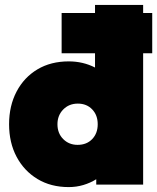

<svg xmlns="http://www.w3.org/2000/svg" viewBox="-20 -752 640 782"><path d="M260 10Q187 10 132.5 -23Q78 -56 47.5 -113.5Q17 -171 17 -246Q17 -321 47.5 -379Q78 -437 132.5 -469.5Q187 -502 260 -502Q318 -502 367 -477V-732H563V0H372V-22Q348 -7 319.5 1.5Q291 10 260 10ZM296 -162Q333 -162 355.5 -185.5Q378 -209 378 -246Q378 -283 355.5 -306.5Q333 -330 297 -330Q261 -330 237.5 -306Q214 -282 214 -246Q214 -209 237.5 -185.5Q261 -162 296 -162ZM231 -535V-699H600V-535Z"/></svg>

Font: Outfit Black
Style: Regular
Weight: 900
Designer: Rodrigo Fuenzalida
Foundry: fragTYPE
Version: Version 1.100; ttfautohint (v1.8.4.7-5d5b)